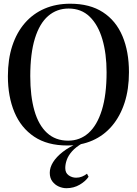

<svg xmlns="http://www.w3.org/2000/svg" viewBox="-20 -772 736 1034"><path d="M342 11.5Q235 11.5 164 -36Q93 -83.5 57.8 -167.5Q22.5 -251.5 22.5 -361.5Q22.5 -453 46.2 -525.2Q70 -597.5 114.2 -648.2Q158.5 -699 220.2 -725.5Q282 -752 358 -752Q464 -752 534.2 -706.2Q604.5 -660.5 639.5 -577.5Q674.5 -494.5 674.5 -383Q674.5 -291.5 650.8 -218.5Q627 -145.5 583.2 -94Q539.5 -42.5 478.2 -15.5Q417 11.5 342 11.5ZM347 -14.5Q410.5 -14.5 456.8 -55.8Q503 -97 528.5 -179Q554 -261 554 -383Q554 -483 531.2 -560.5Q508.5 -638 463.2 -682Q418 -726 349.5 -726Q286 -726 239.5 -686Q193 -646 168 -565Q143 -484 143 -361.5Q143 -254.5 165.2 -176.5Q187.5 -98.5 233 -56.5Q278.5 -14.5 347 -14.5ZM337.5 241.5Q317 241.5 296.5 232.5Q276 223.5 262 205Q248 186.5 248 158.5Q248 130 266 101.2Q284 72.5 318 46Q352 19.5 399.5 -1L410 -5L424.5 -1Q388 20 368 42.8Q348 65.5 339.8 88.5Q331.5 111.5 331.5 133Q331.5 159.5 349.8 172.2Q368 185 390 185Q407 185 421.8 179Q436.5 173 448.5 163.5L457 180Q441.5 203.5 409.5 222.5Q377.5 241.5 337.5 241.5Z"/></svg>

Font: Merriweather 144pt
Style: Regular
Weight: 400
Version: Version 2.100